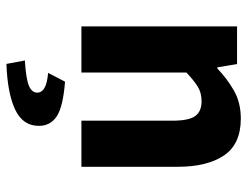

<svg xmlns="http://www.w3.org/2000/svg" viewBox="-108 -440 787 612"><g transform="rotate(90 286.0 -134.5)"><path d="M64.7 0V-496.1H184.6L195.2 -433.3H199Q230.4 -464 269 -486Q307.6 -508.1 358.4 -508.1Q439.7 -508.1 475.9 -454.6Q512.1 -401 512.1 -308V0H365.2V-289.1Q365.2 -342.6 350.4 -362.8Q335.6 -383 303.5 -383Q275.9 -383 256.1 -370.5Q236.4 -358 211.6 -334.7V0ZM184.2 239 173.3 180.2Q232 176.7 253.9 167.3Q275.8 158 275.8 140.9Q275.8 126.7 261.1 117.9Q246.3 109.1 212.8 106.1L240.9 52.2Q321 58.5 351.4 78.7Q381.7 98.8 381.7 135.7Q381.7 186.7 329.8 211.2Q277.9 235.7 184.2 239Z"/></g></svg>

Font: Mada
Style: Regular
Weight: 400
Designer: Khaled Hosny
Version: Version 1.5